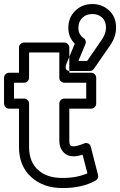

<svg xmlns="http://www.w3.org/2000/svg" viewBox="-44 -904 599 958"><path d="M-23.9 -387.2V-516.1Q-23.9 -526.9 -16.1 -533.9Q-8.3 -541 1 -541H50.8V-667Q50.8 -677.7 58.8 -684.8Q66.9 -691.9 76.2 -691.9H276.9Q287.6 -691.9 294.7 -684.1Q301.8 -676.3 301.8 -667V-541H411.1Q421.9 -541 429 -533.2Q436 -525.4 436 -516.1V-387.2Q436 -376.5 428.2 -369.1Q420.4 -361.8 411.1 -361.8H301.8V-201.2Q301.8 -184.6 306.6 -179.2Q311.5 -173.8 323.2 -173.8Q338.9 -173.8 376 -188Q382.8 -192.4 394.3 -188.7Q405.8 -185.1 409.2 -170.9L444.8 -32.2Q449.7 -13.2 434.1 -3.9Q368.2 34.2 270 34.2Q173.3 35.2 112.1 -20.3Q50.8 -75.7 50.8 -169.9V-361.8H1Q-9.8 -361.8 -16.8 -369.9Q-23.9 -377.9 -23.9 -387.2ZM25.9 -412.1H76.2Q85.4 -412.1 93.3 -405Q101.1 -397.9 101.1 -387.2V-169.9Q101.1 -96.7 146 -55.9Q190.9 -15.1 270 -16.1Q338.4 -16.1 392.1 -39.1L368.2 -131.8Q341.8 -124 323.2 -124Q291.5 -124 271.7 -145.5Q252 -167 252 -201.2V-387.2Q252 -396.5 259 -404.3Q266.1 -412.1 276.9 -412.1H386.2V-491.2H276.9Q267.6 -491.2 259.8 -498.3Q252 -505.4 252 -516.1V-642.1H101.1V-516.1Q101.1 -506.8 94 -499Q86.9 -491.2 76.2 -491.2H25.9ZM287.1 -585Q280.8 -566.4 285.9 -558.6Q291 -550.8 300.8 -550.3L310.1 -549.8H403.8Q417 -549.8 424.8 -561L505.9 -678.2Q535.2 -720.7 535.2 -766.1Q535.2 -820.3 500.2 -852.1Q465.3 -883.8 417 -883.8Q365.7 -883.8 331.3 -850.1Q296.9 -816.4 296.9 -765.1Q296.9 -718.3 329.1 -686ZM347.2 -600.1 381.8 -683.1Q385.7 -691.4 383.1 -700.4Q380.4 -709.5 373 -713.9Q347.2 -731.4 347.2 -765.1Q347.2 -795.9 366.5 -814.9Q385.7 -834 417 -834Q446.3 -834 465.6 -816.2Q484.9 -798.3 484.9 -766.1Q484.9 -736.3 463.9 -706.1L391.1 -600.1Z"/></svg>

Font: Trueno ExtraBold Outline
Style: Regular
Weight: 800
Width: 6
Designer: Julieta Ulanovsky
Foundry: Julieta Ulanovsky
Version: Version 3.001b | FøM Fix